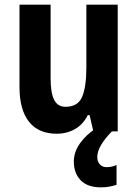

<svg xmlns="http://www.w3.org/2000/svg" viewBox="-20 -566 593 827"><path d="M487 -546V0H382L366 -70H358Q338 -30 303 -10Q268 10 224 10Q146 10 105 -41.5Q64 -93 64 -191V-546H198V-228Q198 -167 213 -136.5Q228 -106 262 -106Q316 -106 334 -149.5Q352 -193 352 -274V-546ZM399 110Q399 130 410 142Q421 154 439 154Q454 154 464.5 151Q475 148 482 145V230Q470 234 453 237.5Q436 241 415 241Q357 241 327.5 210.5Q298 180 298 130Q298 88 325.5 50Q353 12 394 -13L462 0Q399 64 399 110Z"/></svg>

Font: Noto Sans Malayalam Condensed
Style: Bold
Weight: 700
Width: 3
Designer: Jelle Bosma - Monotype Design Team
Foundry: Monotype Imaging Inc.
Version: Version 2.104; ttfautohint (v1.8.4.7-5d5b)